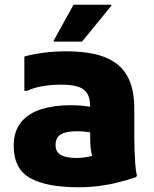

<svg xmlns="http://www.w3.org/2000/svg" viewBox="-20 -780 652 812"><path d="M312 12Q177 12 107.5 -27Q38 -66 38 -163Q38 -225 69 -263Q100 -301 154.5 -318Q209 -335 277 -335Q306 -335 332 -332.5Q358 -330 383 -324V-215Q371 -219 349.5 -222Q328 -225 307 -225Q259 -225 237 -211.5Q215 -198 215 -167Q215 -136 238 -124Q261 -112 302 -112Q332 -112 359 -118Q386 -124 404 -142L382 -88Q375 -106 370.5 -119.5Q366 -133 364 -148.5Q362 -164 361.5 -186Q361 -208 361 -243V-331Q361 -368 347 -387.5Q333 -407 306 -414.5Q279 -422 239 -422Q195 -422 157 -415Q119 -408 95 -396H83V-541Q119 -551 164 -557Q209 -563 261 -563Q325 -563 377.5 -552Q430 -541 468.5 -514Q507 -487 527.5 -439.5Q548 -392 548 -318V-200Q548 -178 549 -147.5Q550 -117 552 -87Q554 -57 559 -39L556 -31Q520 -19 481 -9Q442 1 399.5 6.5Q357 12 312 12ZM207 -604V-608L291 -760H451V-756L327 -604Z"/></svg>

Font: Kufam ExtraBold
Style: Regular
Weight: 800
Designer: Wael Morcos, Artur Schmal
Foundry: Original Type
Version: Version 1.300; ttfautohint (v1.8.3)